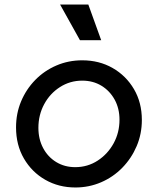

<svg xmlns="http://www.w3.org/2000/svg" viewBox="-20 -818 697 850"><path d="M314 12Q240 12 180.5 -22Q121 -56 86 -116Q51 -176 51 -254Q51 -316 73.5 -369.5Q96 -423 136 -464Q176 -505 229.5 -528Q283 -551 344 -551Q419 -551 478.5 -517Q538 -483 573 -423.5Q608 -364 608 -287Q608 -225 585 -171Q562 -117 521.5 -75.5Q481 -34 427.5 -11Q374 12 314 12ZM313 -78Q368 -78 412.5 -107Q457 -136 483 -183.5Q509 -231 509 -288Q509 -338 487.5 -377Q466 -416 429 -438.5Q392 -461 344 -461Q290 -461 245.5 -432.5Q201 -404 175.5 -356.5Q150 -309 150 -252Q150 -202 171 -162.5Q192 -123 229 -100.5Q266 -78 313 -78ZM334 -640 246 -798H371L428 -640Z"/></svg>

Font: Plus Jakarta Sans Medium
Style: Italic
Weight: 500
Italic angle: -8°
Designer: Gumpita Rahayu
Foundry: Tokotype
Version: Version 2.071; ttfautohint (v1.8.4.7-5d5b);gftools[0.9.29]